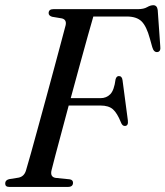

<svg xmlns="http://www.w3.org/2000/svg" viewBox="-24 -736 651 756"><path d="M167.5 -685Q168 -700 186.5 -700H519Q542 -700 555.2 -707.8Q568.5 -715.5 579.5 -715.5Q594.5 -715.5 597 -696.5L607 -554.5Q610 -532.5 595.5 -531Q581.5 -529.5 575.5 -550.5L566 -584.5Q553 -632.5 533.5 -651.8Q514 -671 475 -671H343.5Q336 -645.5 321.8 -594.8Q307.5 -544 290 -479.8Q272.5 -415.5 254.5 -349.5H371.5Q395 -349.5 410.2 -365Q425.5 -380.5 431 -423.5Q434.5 -436.5 444 -436.5Q456.5 -436.5 458.5 -420L479.5 -261.5Q482 -240.5 468 -240Q457.5 -239.5 452 -254.5Q437.5 -290.5 420.8 -305.5Q404 -320.5 371.5 -320.5H246.5Q231.5 -264 217.8 -213.2Q204 -162.5 194 -124.2Q184 -86 179.5 -68Q171.5 -39 195.5 -35.5L250 -30Q263.5 -28 263.5 -16.5Q263.5 0 243.5 0H12.5Q-4 0 -3.5 -14Q-3.5 -26.5 11.5 -30.5L49 -36.5Q71.5 -41 78.5 -65.5Q85.5 -88 97.8 -132.5Q110 -177 125.8 -234.2Q141.5 -291.5 158.2 -352.8Q175 -414 190.2 -471Q205.5 -528 217.2 -571.8Q229 -615.5 234.5 -637Q239 -658.5 220 -663.5L181 -670Q167 -674.5 167.5 -685Z"/></svg>

Font: Fraunces 144pt Soft
Style: Italic
Weight: 400
Italic angle: -16°
Version: Version 1.000;[b76b70a41]